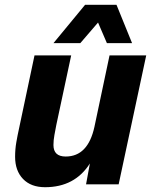

<svg xmlns="http://www.w3.org/2000/svg" viewBox="-20 -769 640 801"><path d="M168 12Q109 12 76 -22.5Q43 -57 43 -115Q43 -146 48 -175Q53 -204 59 -231L124 -538H277L215 -248Q211 -227 207 -205.5Q203 -184 203 -164Q203 -116 254 -116Q347 -116 374 -240L437 -538H590L475 0H339L355 -87Q292 12 168 12ZM203 -589 335 -749H466L531 -589H426L389 -675L315 -589Z"/></svg>

Font: Geist Mono ExtraBold
Style: Italic
Weight: 800
Italic angle: -12°
Monospace: yes
Designer: Basement.studio, Andrés Briganti, Mateo Zaragoza
Foundry: Basement.studio, Vercel, Andrés Briganti, Guido Ferreyra, Mateo Zaragoza
Version: Version 1.500; ttfautohint (v1.8.4.7-5d5b)